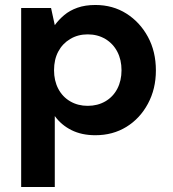

<svg xmlns="http://www.w3.org/2000/svg" viewBox="-20 -531 695 771"><path d="M65 220V-499H185L200 -430Q216 -452 238 -470.5Q260 -489 291 -500Q322 -511 363 -511Q433 -511 487.5 -476.5Q542 -442 574 -383Q606 -324 606 -248Q606 -174 574 -114.5Q542 -55 487.5 -21.5Q433 12 363 12Q308 12 267 -8.5Q226 -29 200 -65V220ZM332 -106Q372 -106 403 -124Q434 -142 451 -174.5Q468 -207 468 -249Q468 -291 451 -323.5Q434 -356 403 -374.5Q372 -393 332 -393Q293 -393 262 -374.5Q231 -356 214 -324Q197 -292 197 -249Q197 -207 214 -174.5Q231 -142 262 -124Q293 -106 332 -106Z"/></svg>

Font: DM Sans 20pt
Style: Bold
Weight: 700
Version: Version 4.004;gftools[0.9.30]